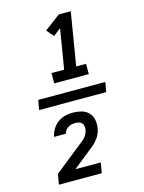

<svg xmlns="http://www.w3.org/2000/svg" viewBox="-146 -933 892 1186"><g transform="rotate(-15 300.0 -340.0)"><path d="M213 -444V-510H294L336 -764L288 -727L249 -772L350 -848H427L371 -510H434V-444ZM80 -309 91 -371H520L509 -309ZM79 168 90 102 264 -37Q274 -45 284.5 -53Q295 -61 303.5 -71Q312 -81 317.5 -92.5Q323 -104 325 -116Q325 -116 325.5 -116.5Q326 -117 326 -117Q327 -129 325.5 -140.5Q324 -152 316.5 -160Q309 -168 298 -171Q287 -174 275 -174Q264 -174 252 -171.5Q240 -169 229.5 -163Q219 -157 211.5 -146.5Q204 -136 202 -125H126Q131 -149 144.5 -172Q158 -195 179 -211Q200 -227 225.5 -233.5Q251 -240 275 -240Q303 -240 330 -233Q357 -226 375.5 -207.5Q394 -189 399.5 -162Q405 -135 400 -106Q397 -88 389 -70.5Q381 -53 369 -38Q357 -23 342 -10Q327 3 311 15L202 102H364L353 168Z"/></g></svg>

Font: Iosevka SS04 Md Ex Obl
Style: Regular
Weight: 500
Width: 7
Italic angle: -9°
Monospace: yes
Designer: Belleve Invis
Foundry: Belleve Invis
Version: Version 19.0.0; ttfautohint (v1.8.4)